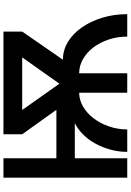

<svg xmlns="http://www.w3.org/2000/svg" viewBox="163 -942 779 1146"><g transform="rotate(-90 553.0 -369.5)"><path d="M65 -739H181V-423H470L324 -627V-739H937V-627L769 -384Q826 -384 875.5 -354Q925 -324 961.5 -271.5Q998 -219 1019.5 -149.5Q1041 -80 1041 0H907Q907 -59 889.5 -111Q872 -163 842.5 -202Q813 -241 773 -264Q733 -287 688 -287V0H572V-287Q529 -287 489 -263.5Q449 -240 419 -200.5Q389 -161 371 -109Q353 -57 353 0H219Q219 -50 232 -98.5Q245 -147 267.5 -188.5Q290 -230 322 -262.5Q354 -295 391 -313H181V0H65ZM783 -627H469L626 -405Z"/></g></svg>

Font: Involve SemiBold
Style: Regular
Weight: 600
Designer: Stefan Peev
Foundry: Context Ltd.
Version: Version 1.001